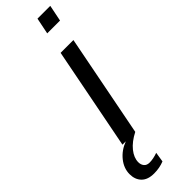

<svg xmlns="http://www.w3.org/2000/svg" viewBox="-374 -725 933 933"><g transform="rotate(-45 92.0 -258.5)"><path d="M26 208Q-17 208 -39 185.5Q-61 163 -61 126Q-61 86 -33.5 51.5Q-6 17 39 0H16L119 -528H207L104 0Q59 23 34.5 53.5Q10 84 10 115Q10 132 19.5 143.5Q29 155 48 155Q73 155 104 144L96 195Q64 208 26 208ZM140 -641 157 -725H245L228 -641Z"/></g></svg>

Font: Libra Sans Modern
Style: Italic
Weight: 400
Italic angle: -12°
Foundry: Stefan Peev, Context Ltd
Version: Version 1.000